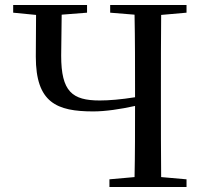

<svg xmlns="http://www.w3.org/2000/svg" viewBox="-20 -752 820 772"><path d="M520 0H730V-31L628 -40C627 -140 627 -239 627 -339V-392C627 -493 627 -593 628 -692L730 -701V-732H423V-701L521 -693C523 -593 523 -493 523 -392V-361C467 -352 418 -348 381 -348C270 -348 226 -384 226 -528L228 -693L330 -701V-732H33V-701L125 -692L124 -524C124 -339 208 -304 355 -304C404 -304 464 -313 523 -326C523 -229 523 -133 521 -40L420 -31V0Z"/></svg>

Font: Noto Serif HK Medium
Style: Regular
Weight: 500
Designer: Ryoko NISHIZUKA 西塚涼子 (kana & ideographs); Frank Grießhammer (Latin, Greek & Cyrillic); Wenlong ZHANG 张文龙 (bopomofo); San
Foundry: Adobe
Version: Version 2.001;hotconv 1.1.0;makeotfexe 2.6.0